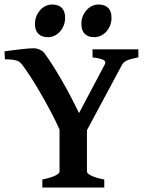

<svg xmlns="http://www.w3.org/2000/svg" viewBox="-20 -835 653 855"><path d="M168.5 0V-35.6Q190.4 -40 205.3 -44.9Q220.2 -49.8 229 -54.4Q237.8 -59.1 241.5 -63.2Q245.1 -67.4 245.1 -70.8V-258.3Q227.5 -297.4 205.6 -338.9Q183.6 -380.4 161.1 -419.2Q138.7 -458 117.2 -491.2Q95.7 -524.4 78.6 -547.4Q74.2 -552.7 69.3 -557.1Q64.5 -561.5 56.2 -564.5Q47.9 -567.4 35.2 -569.1Q22.5 -570.8 2 -570.8L0 -606.4Q14.2 -608.4 32.5 -610.8Q50.8 -613.3 68.8 -615.2Q86.9 -617.2 102.8 -618.7Q118.7 -620.1 128.9 -620.1Q142.6 -620.1 156.2 -614.3Q169.9 -608.4 178.2 -597.7Q196.3 -573.2 216.1 -542Q235.8 -510.7 256.1 -475.6Q276.4 -440.4 295.7 -403.6Q314.9 -366.7 332 -331.5L446.3 -547.4Q453.6 -560.1 441.7 -567.4Q429.7 -574.7 392.1 -579.6V-615.2H596.2V-579.6Q563 -573.2 546.9 -566.4Q530.8 -559.6 523.9 -547.4L367.2 -255.4V-70.8Q367.2 -67.9 370.6 -63.7Q374 -59.6 382.8 -54.7Q391.6 -49.8 406.5 -44.9Q421.4 -40 444.3 -35.6V0ZM476.6 -755.9Q476.6 -737.8 470.5 -722.2Q464.4 -706.5 453.9 -694.8Q443.4 -683.1 429.4 -676.3Q415.5 -669.4 399.9 -669.4Q371.6 -669.4 356.9 -684.6Q342.3 -699.7 342.3 -729Q342.3 -747.1 348.6 -762.7Q355 -778.3 365.5 -790Q376 -801.8 389.6 -808.3Q403.3 -814.9 418.5 -814.9Q445.8 -814.9 461.2 -800.3Q476.6 -785.6 476.6 -755.9ZM270 -755.9Q270 -737.8 263.9 -722.2Q257.8 -706.5 247.6 -694.8Q237.3 -683.1 223.4 -676.3Q209.5 -669.4 193.8 -669.4Q165.5 -669.4 150.6 -684.6Q135.7 -699.7 135.7 -729Q135.7 -747.1 142.1 -762.7Q148.4 -778.3 158.9 -790Q169.4 -801.8 183.3 -808.3Q197.3 -814.9 211.9 -814.9Q239.7 -814.9 254.9 -800.3Q270 -785.6 270 -755.9Z"/></svg>

Font: Gentium Basic
Style: Bold
Weight: 700
Designer: J. Victor Gaultney and Annie Olsen
Foundry: SIL International
Version: Version 1.100